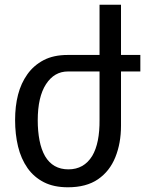

<svg xmlns="http://www.w3.org/2000/svg" viewBox="-20 -780 640 814"><path d="M268 14Q208 14 166 -7.5Q124 -29 97 -67Q69 -107 56.5 -159Q44 -211 44 -271Q44 -330 56.5 -378.5Q69 -427 96 -465Q123 -503 165 -525Q207 -547 267 -547H402V-760H493V-547H575V-477H493V-247Q493 -173 469 -113.5Q445 -54 395.5 -20Q346 14 268 14ZM270 -62Q336 -62 371 -119Q403 -173 402 -273V-477H268Q210 -477 175 -423Q140 -369 140 -270Q140 -224 147.5 -185Q155 -146 171 -118Q204 -62 270 -62Z"/></svg>

Font: PlemolJP35 Console
Style: Regular
Weight: 400
Version: v2.0.3; ttfautohint (v1.8.4.7-5d5b-dirty) -l 6 -r 45 -G 200 